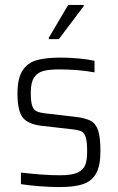

<svg xmlns="http://www.w3.org/2000/svg" viewBox="-20 -752 479 780"><path d="M65 -4V-51Q156 -40 224 -40Q271 -40 294.5 -50.5Q318 -61 326 -81Q334 -101 334 -136Q334 -176 328.5 -194Q323 -212 311 -218Q299 -224 271 -227L148 -241Q91 -248 71 -276.5Q51 -305 51 -371Q51 -434 71.5 -465.5Q92 -497 129 -507.5Q166 -518 227 -518Q261 -518 299.5 -514.5Q338 -511 364 -505V-458Q298 -470 220 -470Q179 -470 155.5 -463.5Q132 -457 118.5 -437Q105 -417 105 -376Q105 -340 110.5 -323Q116 -306 128.5 -300Q141 -294 168 -291L289 -277Q329 -272 349.5 -260.5Q370 -249 379 -221Q388 -193 388 -137Q388 -79 370.5 -47.5Q353 -16 317.5 -4Q282 8 221 8Q183 8 139 4.5Q95 1 65 -4ZM178 -598 257 -732H320V-727L219 -593H178Z"/></svg>

Font: Saira SemiCondensed Light
Style: Regular
Weight: 300
Width: 4
Designer: Hector Gatti with collaboration of the Omnibus-Type team
Foundry: Omnibus-Type
Version: Version 0.072; ttfautohint (v1.8)